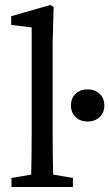

<svg xmlns="http://www.w3.org/2000/svg" viewBox="-20 -749 438 769"><path d="M283 -373.5Q301.8 -391.1 330.8 -391.1Q359.9 -391.1 378.9 -373.5Q397.9 -356 397.9 -326.9Q397.9 -297.9 378.9 -280Q359.9 -262.2 330.8 -262.2Q301.8 -262.2 283 -280Q264.2 -297.9 264.2 -326.9Q264.2 -356 283 -373.5ZM190.9 -210Q190.9 -129.9 192.9 -49.8L272 -36.1V0H25.9V-36.1L105 -49.8Q106.9 -131.8 106.9 -210V-639.2L24.9 -648.9V-684.1L181.2 -729L194.8 -721.2L190.9 -579.1Z"/></svg>

Font: SourceSerifPro-Regular
Style: Regular
Weight: 400
Designer: Frank Grießhammer
Foundry: Adobe Systems Incorporated
Version: Version 1.014;PS Version 1.0;hotconv 1.0.73;makeotf.lib2.5.5